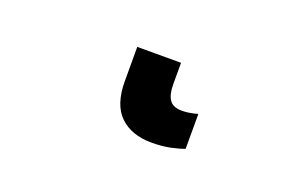

<svg xmlns="http://www.w3.org/2000/svg" viewBox="-40 -67 658 425"><g transform="rotate(20 288.5 146.0)"><path d="M331.1 51.8V102.1Q331.1 126.5 339.6 138.7Q348.1 150.9 369.1 150.9Q379.4 150.9 389.4 148.9Q399.4 147 405.8 145V227.1Q394 231.9 374 236.1Q354 240.2 330.1 240.2Q282.7 240.2 255.4 214.1Q228 188 228 131.8V51.8Z"/></g></svg>

Font: Open Sans
Style: Bold
Weight: 700
Designer: Monotype Design Team
Foundry: Monotype Imaging Inc.
Version: Version 3.000; ttfautohint (v1.8.4)